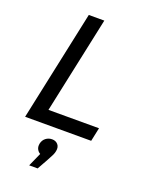

<svg xmlns="http://www.w3.org/2000/svg" viewBox="-172 -779 882 1128"><g transform="rotate(20 269.0 -215.0)"><path d="M35 0 182 -690H279L150 -85H466L448 0ZM275 127Q273 139 266.5 153Q260 167 247 190L208 260H155L193 175Q181 169 173 154.5Q165 140 169 119Q174 96 191 83Q208 70 230 70Q253 70 266.5 85.5Q280 101 275 127Z"/></g></svg>

Font: Radio Canada
Style: Italic
Weight: 400
Italic angle: -12°
Designer: Charles Daoud, Etienne Aubert Bonn, Alexandre Saumier Demers, Jacques Le Bailly
Foundry: Radio-Canada
Version: Version 2.104;gftools[0.9.28.dev5+ged2979d]